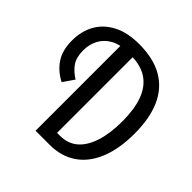

<svg xmlns="http://www.w3.org/2000/svg" viewBox="-177 -811 953 953"><g transform="rotate(45 300.0 -334.0)"><path d="M209 0V-627H292V-68H313Q368 -68 405 -100Q442 -132 461.5 -192.5Q481 -253 481 -338Q481 -422 460 -480Q439 -538 394.5 -568.5Q350 -599 279 -599H251Q200 -599 165 -579Q130 -559 112 -525.5Q94 -492 94 -449Q94 -401 113.5 -372Q133 -343 170 -320L130 -262Q79 -288 49.5 -332Q20 -376 20 -445Q20 -510 48 -560Q76 -610 131.5 -639Q187 -668 269 -668Q370 -668 436 -629.5Q502 -591 534.5 -517.5Q567 -444 567 -338Q567 -230 536 -154.5Q505 -79 447 -39.5Q389 0 308 0Z"/></g></svg>

Font: Source Code Pro ExtraLight
Style: Regular
Weight: 200
Monospace: yes
Designer: Paul D. Hunt, Teo Tuominen
Foundry: Adobe
Version: Version 1.026;hotconv 1.1.0;makeotfexe 2.6.0